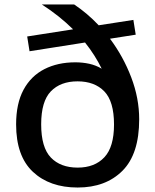

<svg xmlns="http://www.w3.org/2000/svg" viewBox="-20 -828 693 858"><path d="M327 10Q202 10 127 -60.2Q52 -130.5 52 -272Q52 -365.5 85.2 -427Q118.5 -488.5 178.2 -519Q238 -549.5 316.5 -549.5Q349 -549.5 378.8 -543Q408.5 -536.5 434.5 -521Q405 -581.5 360 -638L112 -599L101.5 -665L306.5 -697Q245.5 -757.5 167 -808H311.5Q370 -769 421 -715L576 -739L586.5 -673L471.5 -655Q531 -575.5 566.5 -482.2Q602 -389 602 -295Q602 -139.5 527.2 -64.8Q452.5 10 327 10ZM327 -79Q403 -79 446.2 -125Q489.5 -171 489.5 -271.5Q489.5 -375 446 -419.8Q402.5 -464.5 326.5 -464.5Q250.5 -464.5 207.2 -419.8Q164 -375 164 -272.5Q164 -169 207.2 -124Q250.5 -79 327 -79Z"/></svg>

Font: Encode Sans Expanded Expanded Medium
Style: Regular
Weight: 500
Width: 7
Designer: Multiple Designers
Foundry: Impallari Type
Version: Version 3.000; ttfautohint (v1.8.3) -l 8 -r 50 -G 200 -x 14 